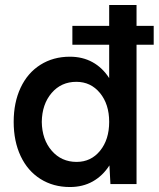

<svg xmlns="http://www.w3.org/2000/svg" viewBox="-20 -740 638 772"><path d="M271 -636H419V-720H529V-636H598V-560H529V0H424L420 -75Q393 -33 353 -10.5Q313 12 261 12Q194 12 142.5 -20.5Q91 -53 63 -112.5Q35 -172 35 -250Q35 -328 63 -387.5Q91 -447 142.5 -479.5Q194 -512 261 -512Q312 -512 352 -490Q392 -468 419 -426V-560H271ZM288 -89Q346 -89 382.5 -134Q419 -179 419 -250Q419 -321 382 -366Q345 -411 287 -411Q226 -411 187.5 -366Q149 -321 148 -250Q149 -179 188 -134Q227 -89 288 -89Z"/></svg>

Font: Oak Sans SemiBold
Style: Regular
Weight: 600
Designer: Erik Kennedy, Walven
Foundry: Erik Kennedy, Walven
Version: Version 1.000